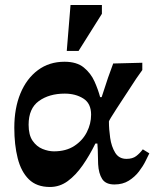

<svg xmlns="http://www.w3.org/2000/svg" viewBox="-20 -724 615 765"><path d="M179 21Q126 21 95 -9.5Q64 -40 50.5 -93.5Q37 -147 37 -215Q37 -293 61.5 -352Q86 -411 131 -444.5Q176 -478 237 -478Q286 -478 314 -455Q342 -432 356.5 -399.5Q371 -367 379 -337H385Q400 -384 410.5 -414.5Q421 -445 431 -471L547 -474V-445L523 -411Q475 -338 444.5 -291Q414 -244 414 -240Q414 -209 419 -174.5Q424 -140 439 -115.5Q454 -91 484 -91Q508 -91 522.5 -102Q537 -113 549 -129L575 -113Q570 -103 560 -82.5Q550 -62 533.5 -40.5Q517 -19 493 -4Q469 11 436 11Q401 11 387 -11Q373 -33 371 -70Q370 -88 370 -108Q370 -128 368 -152H360Q337 -105 309.5 -65.5Q282 -26 250 -2.5Q218 21 179 21ZM195 -121Q243 -121 276 -142.5Q309 -164 326 -197.5Q343 -231 343 -267Q343 -312 312 -331.5Q281 -351 238 -351Q176 -351 135 -321.5Q94 -292 94 -227Q94 -186 110 -163Q126 -140 149.5 -130.5Q173 -121 195 -121ZM293 -521H246L261 -704H386V-669Z"/></svg>

Font: STIX Two Text
Style: Bold
Weight: 700
Designer: Ross Mills, John Hudson & Paul Hanslow, Tiro Typeworks Ltd; with prior portions MicroPress Inc., and Coen Hoffman.
Foundry: Tiro Typeworks Ltd
Version: Version 2.13 b171